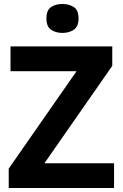

<svg xmlns="http://www.w3.org/2000/svg" viewBox="-20 -948 619 968"><path d="M555 0H24V-98L366 -589H33V-714H546V-616L204 -125H555ZM295 -928Q328 -928 352 -912.5Q376 -897 376 -855Q376 -814 352 -798Q328 -782 295 -782Q261 -782 237.5 -798Q214 -814 214 -855Q214 -897 237.5 -912.5Q261 -928 295 -928Z"/></svg>

Font: Noto Sans Gurmukhi
Style: Bold
Weight: 700
Designer: Jelle Bosma - Monotype Design Team
Foundry: Monotype Imaging Inc.
Version: Version 2.004; ttfautohint (v1.8.4.7-5d5b)